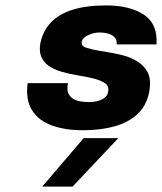

<svg xmlns="http://www.w3.org/2000/svg" viewBox="-20 -471 598 709"><path d="M286 10Q221 10 172 -7.5Q123 -25 98.5 -63.5Q74 -102 82 -164H231Q226 -139 233 -125Q240 -111 253 -104.5Q266 -98 281.5 -96Q297 -94 309 -94Q335 -94 355.5 -103.5Q376 -113 379 -131Q384 -153 367.5 -164Q351 -175 322 -182Q297 -188 266 -193Q235 -198 206 -206.5Q177 -215 157 -230Q140 -243 132 -262.5Q124 -282 129 -311Q138 -356 167.5 -387.5Q197 -419 248 -435Q299 -451 372 -451Q459 -451 511 -417Q563 -383 558 -307H411Q412 -325 402 -334.5Q392 -344 377.5 -347.5Q363 -351 348 -351Q326 -351 305 -341Q284 -331 282 -317Q279 -301 299 -294.5Q319 -288 350 -283Q370 -280 391.5 -276Q413 -272 434.5 -266.5Q456 -261 475 -251Q506 -236 523 -208Q540 -180 531 -132Q521 -80 487 -49Q453 -18 401.5 -4Q350 10 286 10ZM136 218 289 39H417L248 218Z"/></svg>

Font: Teachers
Style: Italic
Weight: 400
Italic angle: -11°
Designer: Alfredo Marco Pradil, Chank Diesel
Version: Version 1.001